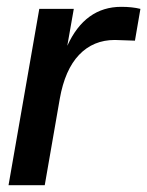

<svg xmlns="http://www.w3.org/2000/svg" viewBox="-20 -542 431 562"><path d="M111 0H5L95 -516H196L177 -408Q229 -522 335 -522Q367 -522 391 -516L375 -423L316 -425Q253 -425 211.5 -381.5Q170 -338 155 -253Z"/></svg>

Font: Creato Display Medium
Style: Italic
Weight: 500
Italic angle: -10°
Version: Version 1.000